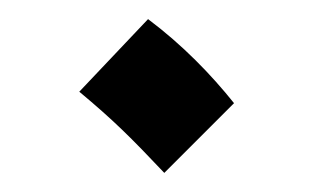

<svg xmlns="http://www.w3.org/2000/svg" viewBox="-20 -392 328 201"><path d="M152 -211 225 -284C201 -314 171 -345 135 -372L63 -296C99 -266 117 -248 152 -211Z"/></svg>

Font: Noto Sans Arabic UI SmCn
Style: Regular
Weight: 400
Width: 4
Designer: Monotype Design Team, Nadine Chahine and Nizar Qandah
Foundry: Monotype Imaging Inc.
Version: Version 2.010